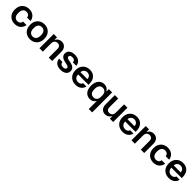

<svg xmlns="http://www.w3.org/2000/svg" viewBox="590 -2533 4757 4757"><g transform="rotate(45 2968.5 -155.0)"><path d="M279.8 9.8Q169.9 9.8 100.3 -59.6Q30.8 -128.9 30.8 -250Q30.8 -371.1 100.3 -440.4Q169.9 -509.8 279.8 -509.8Q331.5 -509.8 374.3 -493.7Q417 -477.5 444.3 -450.4Q471.7 -423.3 488 -390.4Q504.4 -357.4 508.8 -320.8H388.2Q382.3 -365.2 353.3 -389.6Q324.2 -414.1 278.8 -414.1Q221.2 -414.1 187 -375Q152.8 -335.9 152.8 -263.2V-236.8Q152.8 -164.1 187 -125Q221.2 -85.9 278.8 -85.9Q324.2 -85.9 353.3 -110.4Q382.3 -134.8 388.2 -180.2H508.8Q504.4 -143.6 488 -110.4Q471.7 -77.1 444.3 -49.8Q417 -22.5 374.5 -6.3Q332 9.8 279.8 9.8Z M993.7 -60.5Q924.8 9.8 814.5 9.8Q704.1 9.8 635.3 -60.5Q566.4 -130.9 566.4 -250Q566.4 -369.1 635.3 -439.5Q704.1 -509.8 814.5 -509.8Q924.8 -509.8 993.7 -439.5Q1062.5 -369.1 1062.5 -250Q1062.5 -130.9 993.7 -60.5ZM688.5 -236.8Q688.5 -164.1 722.9 -125Q757.3 -85.9 814.5 -85.9Q872.1 -85.9 906.7 -125.2Q941.4 -164.6 941.4 -236.8V-263.2Q941.4 -335.4 906.7 -374.8Q872.1 -414.1 814.5 -414.1Q757.3 -414.1 722.9 -375Q688.5 -335.9 688.5 -263.2Z M1142.1 0V-500H1257.3V-409.2Q1314.9 -509.8 1417.5 -509.8Q1492.7 -509.8 1540 -460.2Q1587.4 -410.6 1587.4 -318.8V0H1469.2V-307.1Q1469.2 -357.4 1443.1 -384.3Q1417 -411.1 1370.1 -411.1Q1319.3 -411.1 1289.8 -379.4Q1260.3 -347.7 1260.3 -282.2V0Z M1823.7 -210Q1675.8 -243.2 1675.8 -355Q1675.8 -426.8 1731 -468.3Q1786.1 -509.8 1879.9 -509.8Q1932.6 -509.8 1974.1 -495.1Q2015.6 -480.5 2040.5 -455.8Q2065.4 -431.2 2078.6 -401.1Q2091.8 -371.1 2092.8 -337.9H1975.6Q1974.6 -375.5 1949.7 -398.2Q1924.8 -420.9 1877.9 -420.9Q1838.9 -420.9 1815.9 -406.2Q1793 -391.6 1793 -365.2Q1793 -323.7 1854 -309.1L1940.9 -291Q2089.8 -259.8 2089.8 -145Q2089.8 -72.8 2033.9 -31.5Q1978 9.8 1884.8 9.8Q1831.5 9.8 1789.6 -4.9Q1747.6 -19.5 1722.2 -44.2Q1696.8 -68.8 1683.1 -98.9Q1669.4 -128.9 1668 -162.1H1784.7Q1785.6 -124.5 1812.3 -101.8Q1838.9 -79.1 1886.7 -79.1Q1926.8 -79.1 1949.7 -94.2Q1972.7 -109.4 1972.7 -136.2Q1972.7 -176.8 1910.6 -190.9Z M2410.6 9.8Q2297.4 9.8 2226.8 -60.5Q2156.2 -130.9 2156.2 -250Q2156.2 -369.1 2225.6 -439.5Q2294.9 -509.8 2405.3 -509.8Q2512.7 -509.8 2577.1 -441.4Q2641.6 -373 2641.6 -250V-219.2H2278.3V-217.8Q2278.3 -156.2 2314.5 -119.1Q2350.6 -82 2410.6 -82Q2455.1 -82 2482.9 -102.1Q2510.7 -122.1 2519.5 -153.8H2634.3Q2619.6 -79.6 2560.1 -34.9Q2500.5 9.8 2410.6 9.8ZM2278.3 -299.8H2522.5Q2522.5 -353 2489.7 -385.5Q2457 -418 2403.3 -418Q2351.1 -418 2316.9 -386.5Q2282.7 -355 2278.3 -299.8Z M3188.5 200.2H3070.3V-84Q3017.1 9.8 2910.6 9.8Q2866.7 9.8 2828.6 -7.1Q2790.5 -23.9 2761.7 -55.7Q2732.9 -87.4 2716.6 -137.5Q2700.2 -187.5 2700.2 -250Q2700.2 -312.5 2716.6 -362.5Q2732.9 -412.6 2761.7 -444.3Q2790.5 -476.1 2828.6 -492.9Q2866.7 -509.8 2910.6 -509.8Q3019.5 -509.8 3073.2 -411.1V-500H3188.5ZM2821.3 -236.8Q2821.3 -163.6 2854.7 -124.8Q2888.2 -85.9 2947.3 -85.9Q3005.4 -85.9 3037.8 -124Q3070.3 -162.1 3070.3 -227.1V-272Q3070.3 -339.8 3037.8 -378.9Q3005.4 -418 2947.3 -418Q2888.2 -418 2854.7 -377.7Q2821.3 -337.4 2821.3 -262.2Z M3448.2 9.8Q3374 9.8 3328.6 -39.3Q3283.2 -88.4 3283.2 -179.2V-500H3401.4V-190.9Q3401.4 -140.6 3425.5 -114.7Q3449.7 -88.9 3496.1 -88.9Q3546.9 -88.9 3577.1 -120.8Q3607.4 -152.8 3607.4 -217.8V-500H3725.1V0H3609.4V-90.8Q3551.8 9.8 3448.2 9.8Z M4059.1 9.8Q3945.8 9.8 3875.2 -60.5Q3804.7 -130.9 3804.7 -250Q3804.7 -369.1 3874 -439.5Q3943.4 -509.8 4053.7 -509.8Q4161.1 -509.8 4225.6 -441.4Q4290 -373 4290 -250V-219.2H3926.8V-217.8Q3926.8 -156.2 3962.9 -119.1Q3999 -82 4059.1 -82Q4103.5 -82 4131.3 -102.1Q4159.2 -122.1 4168 -153.8H4282.7Q4268.1 -79.6 4208.5 -34.9Q4148.9 9.8 4059.1 9.8ZM3926.8 -299.8H4170.9Q4170.9 -353 4138.2 -385.5Q4105.5 -418 4051.8 -418Q3999.5 -418 3965.3 -386.5Q3931.2 -355 3926.8 -299.8Z M4366.7 0V-500H4481.9V-409.2Q4539.6 -509.8 4642.1 -509.8Q4717.3 -509.8 4764.6 -460.2Q4812 -410.6 4812 -318.8V0H4693.8V-307.1Q4693.8 -357.4 4667.7 -384.3Q4641.6 -411.1 4594.7 -411.1Q4543.9 -411.1 4514.4 -379.4Q4484.9 -347.7 4484.9 -282.2V0Z M5137.2 9.8Q5027.3 9.8 4957.8 -59.6Q4888.2 -128.9 4888.2 -250Q4888.2 -371.1 4957.8 -440.4Q5027.3 -509.8 5137.2 -509.8Q5189 -509.8 5231.7 -493.7Q5274.4 -477.5 5301.8 -450.4Q5329.1 -423.3 5345.5 -390.4Q5361.8 -357.4 5366.2 -320.8H5245.6Q5239.7 -365.2 5210.7 -389.6Q5181.6 -414.1 5136.2 -414.1Q5078.6 -414.1 5044.4 -375Q5010.3 -335.9 5010.3 -263.2V-236.8Q5010.3 -164.1 5044.4 -125Q5078.6 -85.9 5136.2 -85.9Q5181.6 -85.9 5210.7 -110.4Q5239.7 -134.8 5245.6 -180.2H5366.2Q5361.8 -143.6 5345.5 -110.4Q5329.1 -77.1 5301.8 -49.8Q5274.4 -22.5 5231.9 -6.3Q5189.5 9.8 5137.2 9.8Z M5678.2 9.8Q5564.9 9.8 5494.4 -60.5Q5423.8 -130.9 5423.8 -250Q5423.8 -369.1 5493.2 -439.5Q5562.5 -509.8 5672.9 -509.8Q5780.3 -509.8 5844.7 -441.4Q5909.2 -373 5909.2 -250V-219.2H5545.9V-217.8Q5545.9 -156.2 5582 -119.1Q5618.2 -82 5678.2 -82Q5722.7 -82 5750.5 -102.1Q5778.3 -122.1 5787.1 -153.8H5901.9Q5887.2 -79.6 5827.6 -34.9Q5768.1 9.8 5678.2 9.8ZM5545.9 -299.8H5790Q5790 -353 5757.3 -385.5Q5724.6 -418 5670.9 -418Q5618.7 -418 5584.5 -386.5Q5550.3 -355 5545.9 -299.8Z"/></g></svg>

Font: TASA Orbiter Display SemiBold
Style: Regular
Weight: 600
Designer: Weizhong Zhang
Version: Version 1.000;Glyphs 3.1.2 (3151)